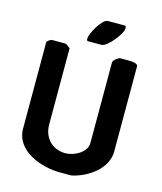

<svg xmlns="http://www.w3.org/2000/svg" viewBox="-130 -987 918 1089"><g transform="rotate(15 329.0 -443.0)"><path d="M167 -707H87C81 -707 60 -692 60 -687V-180C60 -45 221 7 327 7H393C482 -11 593 -83 593 -187V-687C593 -711 530 -707 523 -707H487C477 -704 450 -685 450 -673V-200C450 -141 376 -106 327 -106C250 -106 197 -162 197 -240V-687C194 -689 174 -707 167 -707ZM280 -770C280 -766 278 -753 287 -753H367C401 -753 474 -847 474 -876C474 -879 475 -893 467 -893H367C332 -893 280 -794 280 -770Z"/></g></svg>

Font: Asimov Print
Style: C
Weight: 500
Designer: Google
Version: Version 2.000980: 2014